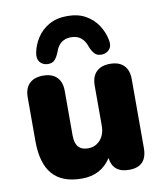

<svg xmlns="http://www.w3.org/2000/svg" viewBox="-85 -829 772 909"><g transform="rotate(-10 300.5 -374.0)"><path d="M168 -551Q145 -553 132.5 -569Q120 -585 125 -613Q132 -650 153.5 -683.5Q175 -717 211.5 -738Q248 -759 300 -759Q352 -759 388.5 -738Q425 -717 446.5 -683.5Q468 -650 475 -613Q481 -585 468 -569Q455 -553 432 -551Q409 -550 397 -562Q385 -574 375 -599Q356 -657 300 -657Q244 -657 225 -599Q215 -574 203 -562Q191 -550 168 -551ZM236 11Q141 11 95 -42Q49 -95 49 -202V-412Q49 -455 72 -478Q95 -501 138 -501Q181 -501 204 -478Q227 -455 227 -412V-197Q227 -125 289 -125Q325 -125 348 -151Q371 -177 371 -220V-412Q371 -455 394 -478Q417 -501 460 -501Q503 -501 526 -478Q549 -455 549 -412V-81Q549 9 463 9Q385 9 376 -63Q328 11 236 11Z"/></g></svg>

Font: Chiron GoRound TC H
Style: Regular
Weight: 900
Designer: Ryoko NISHIZUKA 西塚涼子 (kana, bopomofo & ideographs); Paul D. Hunt (Latin, Greek & Cyrillic); Sandoll Communications 산돌커뮤니
Foundry: Adobe
Version: Version 1.000;hotconv 1.1.1;makeotfexe 2.6.0